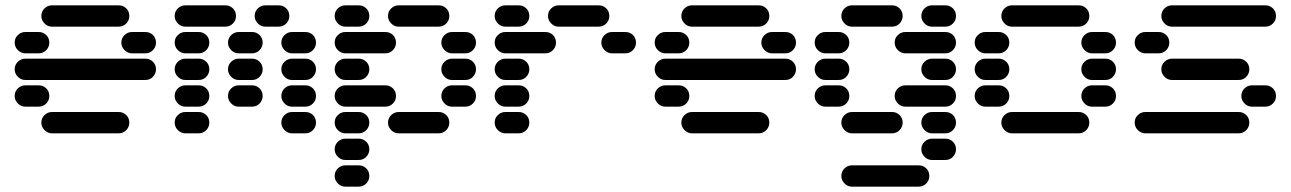

<svg xmlns="http://www.w3.org/2000/svg" viewBox="-20 -510 4840 720"><path d="M135 -50Q135 -34 147 -22Q159 -10 175 -10H425Q442 -10 453.5 -22Q465 -34 465 -50Q465 -67 453.5 -78.5Q442 -90 425 -90H175Q159 -90 147 -78.5Q135 -67 135 -50ZM35 -150Q35 -134 47 -122Q59 -110 75 -110H125Q142 -110 153.5 -122Q165 -134 165 -150Q165 -167 153.5 -178.5Q142 -190 125 -190H75Q59 -190 47 -178.5Q35 -167 35 -150ZM35 -250Q35 -234 47 -222Q59 -210 75 -210H525Q542 -210 553.5 -222Q565 -234 565 -250Q565 -267 553.5 -278.5Q542 -290 525 -290H75Q59 -290 47 -278.5Q35 -267 35 -250ZM435 -350Q435 -334 447 -322Q459 -310 475 -310H525Q542 -310 553.5 -322Q565 -334 565 -350Q565 -367 553.5 -378.5Q542 -390 525 -390H475Q459 -390 447 -378.5Q435 -367 435 -350ZM35 -350Q35 -334 47 -322Q59 -310 75 -310H125Q142 -310 153.5 -322Q165 -334 165 -350Q165 -367 153.5 -378.5Q142 -390 125 -390H75Q59 -390 47 -378.5Q35 -367 35 -350ZM135 -450Q135 -434 147 -422Q159 -410 175 -410H425Q442 -410 453.5 -422Q465 -434 465 -450Q465 -467 453.5 -478.5Q442 -490 425 -490H175Q159 -490 147 -478.5Q135 -467 135 -450Z M1035 -50Q1035 -34 1047 -22Q1059 -10 1075 -10H1125Q1142 -10 1153.5 -22Q1165 -34 1165 -50Q1165 -67 1153.5 -78.5Q1142 -90 1125 -90H1075Q1059 -90 1047 -78.5Q1035 -67 1035 -50ZM635 -50Q635 -34 647 -22Q659 -10 675 -10H725Q742 -10 753.5 -22Q765 -34 765 -50Q765 -67 753.5 -78.5Q742 -90 725 -90H675Q659 -90 647 -78.5Q635 -67 635 -50ZM1035 -150Q1035 -134 1047 -122Q1059 -110 1075 -110H1125Q1142 -110 1153.5 -122Q1165 -134 1165 -150Q1165 -167 1153.5 -178.5Q1142 -190 1125 -190H1075Q1059 -190 1047 -178.5Q1035 -167 1035 -150ZM835 -150Q835 -134 847 -122Q859 -110 875 -110H925Q942 -110 953.5 -122Q965 -134 965 -150Q965 -167 953.5 -178.5Q942 -190 925 -190H875Q859 -190 847 -178.5Q835 -167 835 -150ZM635 -150Q635 -134 647 -122Q659 -110 675 -110H725Q742 -110 753.5 -122Q765 -134 765 -150Q765 -167 753.5 -178.5Q742 -190 725 -190H675Q659 -190 647 -178.5Q635 -167 635 -150ZM1035 -250Q1035 -234 1047 -222Q1059 -210 1075 -210H1125Q1142 -210 1153.5 -222Q1165 -234 1165 -250Q1165 -267 1153.5 -278.5Q1142 -290 1125 -290H1075Q1059 -290 1047 -278.5Q1035 -267 1035 -250ZM835 -250Q835 -234 847 -222Q859 -210 875 -210H925Q942 -210 953.5 -222Q965 -234 965 -250Q965 -267 953.5 -278.5Q942 -290 925 -290H875Q859 -290 847 -278.5Q835 -267 835 -250ZM635 -250Q635 -234 647 -222Q659 -210 675 -210H725Q742 -210 753.5 -222Q765 -234 765 -250Q765 -267 753.5 -278.5Q742 -290 725 -290H675Q659 -290 647 -278.5Q635 -267 635 -250ZM1035 -350Q1035 -334 1047 -322Q1059 -310 1075 -310H1125Q1142 -310 1153.5 -322Q1165 -334 1165 -350Q1165 -367 1153.5 -378.5Q1142 -390 1125 -390H1075Q1059 -390 1047 -378.5Q1035 -367 1035 -350ZM835 -350Q835 -334 847 -322Q859 -310 875 -310H925Q942 -310 953.5 -322Q965 -334 965 -350Q965 -367 953.5 -378.5Q942 -390 925 -390H875Q859 -390 847 -378.5Q835 -367 835 -350ZM635 -350Q635 -334 647 -322Q659 -310 675 -310H725Q742 -310 753.5 -322Q765 -334 765 -350Q765 -367 753.5 -378.5Q742 -390 725 -390H675Q659 -390 647 -378.5Q635 -367 635 -350ZM935 -450Q935 -434 947 -422Q959 -410 975 -410H1025Q1042 -410 1053.5 -422Q1065 -434 1065 -450Q1065 -467 1053.5 -478.5Q1042 -490 1025 -490H975Q959 -490 947 -478.5Q935 -467 935 -450ZM635 -450Q635 -434 647 -422Q659 -410 675 -410H825Q842 -410 853.5 -422Q865 -434 865 -450Q865 -467 853.5 -478.5Q842 -490 825 -490H675Q659 -490 647 -478.5Q635 -467 635 -450Z M1235 150Q1235 166 1247 178Q1259 190 1275 190H1325Q1342 190 1353.5 178Q1365 166 1365 150Q1365 133 1353.5 121.5Q1342 110 1325 110H1275Q1259 110 1247 121.5Q1235 133 1235 150ZM1235 50Q1235 66 1247 78Q1259 90 1275 90H1325Q1342 90 1353.5 78Q1365 66 1365 50Q1365 33 1353.5 21.5Q1342 10 1325 10H1275Q1259 10 1247 21.5Q1235 33 1235 50ZM1435 -50Q1435 -34 1447 -22Q1459 -10 1475 -10H1625Q1642 -10 1653.5 -22Q1665 -34 1665 -50Q1665 -67 1653.5 -78.5Q1642 -90 1625 -90H1475Q1459 -90 1447 -78.5Q1435 -67 1435 -50ZM1235 -50Q1235 -34 1247 -22Q1259 -10 1275 -10H1325Q1342 -10 1353.5 -22Q1365 -34 1365 -50Q1365 -67 1353.5 -78.5Q1342 -90 1325 -90H1275Q1259 -90 1247 -78.5Q1235 -67 1235 -50ZM1635 -150Q1635 -134 1647 -122Q1659 -110 1675 -110H1725Q1742 -110 1753.5 -122Q1765 -134 1765 -150Q1765 -167 1753.5 -178.5Q1742 -190 1725 -190H1675Q1659 -190 1647 -178.5Q1635 -167 1635 -150ZM1235 -150Q1235 -134 1247 -122Q1259 -110 1275 -110H1425Q1442 -110 1453.5 -122Q1465 -134 1465 -150Q1465 -167 1453.5 -178.5Q1442 -190 1425 -190H1275Q1259 -190 1247 -178.5Q1235 -167 1235 -150ZM1635 -250Q1635 -234 1647 -222Q1659 -210 1675 -210H1725Q1742 -210 1753.5 -222Q1765 -234 1765 -250Q1765 -267 1753.5 -278.5Q1742 -290 1725 -290H1675Q1659 -290 1647 -278.5Q1635 -267 1635 -250ZM1235 -250Q1235 -234 1247 -222Q1259 -210 1275 -210H1325Q1342 -210 1353.5 -222Q1365 -234 1365 -250Q1365 -267 1353.5 -278.5Q1342 -290 1325 -290H1275Q1259 -290 1247 -278.5Q1235 -267 1235 -250ZM1635 -350Q1635 -334 1647 -322Q1659 -310 1675 -310H1725Q1742 -310 1753.5 -322Q1765 -334 1765 -350Q1765 -367 1753.5 -378.5Q1742 -390 1725 -390H1675Q1659 -390 1647 -378.5Q1635 -367 1635 -350ZM1235 -350Q1235 -334 1247 -322Q1259 -310 1275 -310H1425Q1442 -310 1453.5 -322Q1465 -334 1465 -350Q1465 -367 1453.5 -378.5Q1442 -390 1425 -390H1275Q1259 -390 1247 -378.5Q1235 -367 1235 -350ZM1435 -450Q1435 -434 1447 -422Q1459 -410 1475 -410H1625Q1642 -410 1653.5 -422Q1665 -434 1665 -450Q1665 -467 1653.5 -478.5Q1642 -490 1625 -490H1475Q1459 -490 1447 -478.5Q1435 -467 1435 -450ZM1235 -450Q1235 -434 1247 -422Q1259 -410 1275 -410H1325Q1342 -410 1353.5 -422Q1365 -434 1365 -450Q1365 -467 1353.5 -478.5Q1342 -490 1325 -490H1275Q1259 -490 1247 -478.5Q1235 -467 1235 -450Z M1835 -50Q1835 -34 1847 -22Q1859 -10 1875 -10H1925Q1942 -10 1953.5 -22Q1965 -34 1965 -50Q1965 -67 1953.5 -78.5Q1942 -90 1925 -90H1875Q1859 -90 1847 -78.5Q1835 -67 1835 -50ZM1835 -150Q1835 -134 1847 -122Q1859 -110 1875 -110H1925Q1942 -110 1953.5 -122Q1965 -134 1965 -150Q1965 -167 1953.5 -178.5Q1942 -190 1925 -190H1875Q1859 -190 1847 -178.5Q1835 -167 1835 -150ZM1835 -250Q1835 -234 1847 -222Q1859 -210 1875 -210H1925Q1942 -210 1953.5 -222Q1965 -234 1965 -250Q1965 -267 1953.5 -278.5Q1942 -290 1925 -290H1875Q1859 -290 1847 -278.5Q1835 -267 1835 -250ZM2235 -350Q2235 -334 2247 -322Q2259 -310 2275 -310H2325Q2342 -310 2353.5 -322Q2365 -334 2365 -350Q2365 -367 2353.5 -378.5Q2342 -390 2325 -390H2275Q2259 -390 2247 -378.5Q2235 -367 2235 -350ZM1835 -350Q1835 -334 1847 -322Q1859 -310 1875 -310H2025Q2042 -310 2053.5 -322Q2065 -334 2065 -350Q2065 -367 2053.5 -378.5Q2042 -390 2025 -390H1875Q1859 -390 1847 -378.5Q1835 -367 1835 -350ZM2035 -450Q2035 -434 2047 -422Q2059 -410 2075 -410H2225Q2242 -410 2253.5 -422Q2265 -434 2265 -450Q2265 -467 2253.5 -478.5Q2242 -490 2225 -490H2075Q2059 -490 2047 -478.5Q2035 -467 2035 -450ZM1835 -450Q1835 -434 1847 -422Q1859 -410 1875 -410H1925Q1942 -410 1953.5 -422Q1965 -434 1965 -450Q1965 -467 1953.5 -478.5Q1942 -490 1925 -490H1875Q1859 -490 1847 -478.5Q1835 -467 1835 -450Z M2535 -50Q2535 -34 2547 -22Q2559 -10 2575 -10H2825Q2842 -10 2853.5 -22Q2865 -34 2865 -50Q2865 -67 2853.5 -78.5Q2842 -90 2825 -90H2575Q2559 -90 2547 -78.5Q2535 -67 2535 -50ZM2435 -150Q2435 -134 2447 -122Q2459 -110 2475 -110H2525Q2542 -110 2553.5 -122Q2565 -134 2565 -150Q2565 -167 2553.5 -178.5Q2542 -190 2525 -190H2475Q2459 -190 2447 -178.5Q2435 -167 2435 -150ZM2435 -250Q2435 -234 2447 -222Q2459 -210 2475 -210H2925Q2942 -210 2953.5 -222Q2965 -234 2965 -250Q2965 -267 2953.5 -278.5Q2942 -290 2925 -290H2475Q2459 -290 2447 -278.5Q2435 -267 2435 -250ZM2835 -350Q2835 -334 2847 -322Q2859 -310 2875 -310H2925Q2942 -310 2953.5 -322Q2965 -334 2965 -350Q2965 -367 2953.5 -378.5Q2942 -390 2925 -390H2875Q2859 -390 2847 -378.5Q2835 -367 2835 -350ZM2435 -350Q2435 -334 2447 -322Q2459 -310 2475 -310H2525Q2542 -310 2553.5 -322Q2565 -334 2565 -350Q2565 -367 2553.5 -378.5Q2542 -390 2525 -390H2475Q2459 -390 2447 -378.5Q2435 -367 2435 -350ZM2535 -450Q2535 -434 2547 -422Q2559 -410 2575 -410H2825Q2842 -410 2853.5 -422Q2865 -434 2865 -450Q2865 -467 2853.5 -478.5Q2842 -490 2825 -490H2575Q2559 -490 2547 -478.5Q2535 -467 2535 -450Z M3135 150Q3135 166 3147 178Q3159 190 3175 190H3425Q3442 190 3453.5 178Q3465 166 3465 150Q3465 133 3453.5 121.5Q3442 110 3425 110H3175Q3159 110 3147 121.5Q3135 133 3135 150ZM3435 50Q3435 66 3447 78Q3459 90 3475 90H3525Q3542 90 3553.5 78Q3565 66 3565 50Q3565 33 3553.5 21.5Q3542 10 3525 10H3475Q3459 10 3447 21.5Q3435 33 3435 50ZM3435 -50Q3435 -34 3447 -22Q3459 -10 3475 -10H3525Q3542 -10 3553.5 -22Q3565 -34 3565 -50Q3565 -67 3553.5 -78.5Q3542 -90 3525 -90H3475Q3459 -90 3447 -78.5Q3435 -67 3435 -50ZM3135 -50Q3135 -34 3147 -22Q3159 -10 3175 -10H3325Q3342 -10 3353.5 -22Q3365 -34 3365 -50Q3365 -67 3353.5 -78.5Q3342 -90 3325 -90H3175Q3159 -90 3147 -78.5Q3135 -67 3135 -50ZM3335 -150Q3335 -134 3347 -122Q3359 -110 3375 -110H3525Q3542 -110 3553.5 -122Q3565 -134 3565 -150Q3565 -167 3553.5 -178.5Q3542 -190 3525 -190H3375Q3359 -190 3347 -178.5Q3335 -167 3335 -150ZM3035 -150Q3035 -134 3047 -122Q3059 -110 3075 -110H3125Q3142 -110 3153.5 -122Q3165 -134 3165 -150Q3165 -167 3153.5 -178.5Q3142 -190 3125 -190H3075Q3059 -190 3047 -178.5Q3035 -167 3035 -150ZM3435 -250Q3435 -234 3447 -222Q3459 -210 3475 -210H3525Q3542 -210 3553.5 -222Q3565 -234 3565 -250Q3565 -267 3553.5 -278.5Q3542 -290 3525 -290H3475Q3459 -290 3447 -278.5Q3435 -267 3435 -250ZM3035 -250Q3035 -234 3047 -222Q3059 -210 3075 -210H3125Q3142 -210 3153.5 -222Q3165 -234 3165 -250Q3165 -267 3153.5 -278.5Q3142 -290 3125 -290H3075Q3059 -290 3047 -278.5Q3035 -267 3035 -250ZM3335 -350Q3335 -334 3347 -322Q3359 -310 3375 -310H3525Q3542 -310 3553.5 -322Q3565 -334 3565 -350Q3565 -367 3553.5 -378.5Q3542 -390 3525 -390H3375Q3359 -390 3347 -378.5Q3335 -367 3335 -350ZM3035 -350Q3035 -334 3047 -322Q3059 -310 3075 -310H3125Q3142 -310 3153.5 -322Q3165 -334 3165 -350Q3165 -367 3153.5 -378.5Q3142 -390 3125 -390H3075Q3059 -390 3047 -378.5Q3035 -367 3035 -350ZM3435 -450Q3435 -434 3447 -422Q3459 -410 3475 -410H3525Q3542 -410 3553.5 -422Q3565 -434 3565 -450Q3565 -467 3553.5 -478.5Q3542 -490 3525 -490H3475Q3459 -490 3447 -478.5Q3435 -467 3435 -450ZM3135 -450Q3135 -434 3147 -422Q3159 -410 3175 -410H3325Q3342 -410 3353.5 -422Q3365 -434 3365 -450Q3365 -467 3353.5 -478.5Q3342 -490 3325 -490H3175Q3159 -490 3147 -478.5Q3135 -467 3135 -450Z M3735 -50Q3735 -34 3747 -22Q3759 -10 3775 -10H4025Q4042 -10 4053.5 -22Q4065 -34 4065 -50Q4065 -67 4053.5 -78.5Q4042 -90 4025 -90H3775Q3759 -90 3747 -78.5Q3735 -67 3735 -50ZM4035 -150Q4035 -134 4047 -122Q4059 -110 4075 -110H4125Q4142 -110 4153.5 -122Q4165 -134 4165 -150Q4165 -167 4153.5 -178.5Q4142 -190 4125 -190H4075Q4059 -190 4047 -178.5Q4035 -167 4035 -150ZM3635 -150Q3635 -134 3647 -122Q3659 -110 3675 -110H3725Q3742 -110 3753.5 -122Q3765 -134 3765 -150Q3765 -167 3753.5 -178.5Q3742 -190 3725 -190H3675Q3659 -190 3647 -178.5Q3635 -167 3635 -150ZM4035 -250Q4035 -234 4047 -222Q4059 -210 4075 -210H4125Q4142 -210 4153.5 -222Q4165 -234 4165 -250Q4165 -267 4153.5 -278.5Q4142 -290 4125 -290H4075Q4059 -290 4047 -278.5Q4035 -267 4035 -250ZM3635 -250Q3635 -234 3647 -222Q3659 -210 3675 -210H3725Q3742 -210 3753.5 -222Q3765 -234 3765 -250Q3765 -267 3753.5 -278.5Q3742 -290 3725 -290H3675Q3659 -290 3647 -278.5Q3635 -267 3635 -250ZM4035 -350Q4035 -334 4047 -322Q4059 -310 4075 -310H4125Q4142 -310 4153.5 -322Q4165 -334 4165 -350Q4165 -367 4153.5 -378.5Q4142 -390 4125 -390H4075Q4059 -390 4047 -378.5Q4035 -367 4035 -350ZM3635 -350Q3635 -334 3647 -322Q3659 -310 3675 -310H3725Q3742 -310 3753.5 -322Q3765 -334 3765 -350Q3765 -367 3753.5 -378.5Q3742 -390 3725 -390H3675Q3659 -390 3647 -378.5Q3635 -367 3635 -350ZM3735 -450Q3735 -434 3747 -422Q3759 -410 3775 -410H4025Q4042 -410 4053.5 -422Q4065 -434 4065 -450Q4065 -467 4053.5 -478.5Q4042 -490 4025 -490H3775Q3759 -490 3747 -478.5Q3735 -467 3735 -450Z M4235 -50Q4235 -34 4247 -22Q4259 -10 4275 -10H4625Q4642 -10 4653.5 -22Q4665 -34 4665 -50Q4665 -67 4653.5 -78.5Q4642 -90 4625 -90H4275Q4259 -90 4247 -78.5Q4235 -67 4235 -50ZM4635 -150Q4635 -134 4647 -122Q4659 -110 4675 -110H4725Q4742 -110 4753.5 -122Q4765 -134 4765 -150Q4765 -167 4753.5 -178.5Q4742 -190 4725 -190H4675Q4659 -190 4647 -178.5Q4635 -167 4635 -150ZM4335 -250Q4335 -234 4347 -222Q4359 -210 4375 -210H4625Q4642 -210 4653.5 -222Q4665 -234 4665 -250Q4665 -267 4653.5 -278.5Q4642 -290 4625 -290H4375Q4359 -290 4347 -278.5Q4335 -267 4335 -250ZM4235 -350Q4235 -334 4247 -322Q4259 -310 4275 -310H4325Q4342 -310 4353.5 -322Q4365 -334 4365 -350Q4365 -367 4353.5 -378.5Q4342 -390 4325 -390H4275Q4259 -390 4247 -378.5Q4235 -367 4235 -350ZM4335 -450Q4335 -434 4347 -422Q4359 -410 4375 -410H4725Q4742 -410 4753.5 -422Q4765 -434 4765 -450Q4765 -467 4753.5 -478.5Q4742 -490 4725 -490H4375Q4359 -490 4347 -478.5Q4335 -467 4335 -450Z"/></svg>

Font: Matrix Sans Raster
Style: Regular
Weight: 400
Designer: Brad Neil
Version: Version 1.100